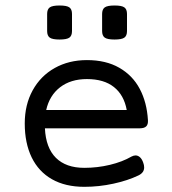

<svg xmlns="http://www.w3.org/2000/svg" viewBox="-20 -686 640 716"><path d="M531.7 -237.8Q532.7 -221.7 525.1 -214.6Q517.6 -207.5 501 -207.5H147.5Q150.9 -134.8 188.5 -97.4Q226.1 -60.1 294.4 -60.1Q343.3 -60.1 389.9 -71.3Q436.5 -82.5 470.2 -102.1Q478.5 -106.4 485.4 -106.4Q494.6 -106.4 502.2 -99.4Q509.8 -92.3 514.2 -79.1Q517.6 -70.3 517.6 -61.5Q517.6 -42 496.1 -31.7Q456.5 -12.7 402.8 -1Q349.1 10.7 294.4 10.7Q223.6 10.7 173.8 -17.6Q124 -45.9 98.1 -99.1Q72.3 -152.3 72.3 -225.6Q72.3 -295.4 101.8 -349.1Q131.3 -402.8 184.1 -432.4Q236.8 -461.9 304.2 -461.9Q375 -461.9 424.8 -433.3Q474.6 -404.8 501.2 -354.5Q527.8 -304.2 531.7 -237.8ZM152.3 -275.9H452.6Q442.4 -331.5 405 -361.3Q367.7 -391.1 304.2 -391.1Q243.7 -391.1 204.1 -360.6Q164.6 -330.1 152.3 -275.9ZM202.1 -538.6Q175.3 -538.6 165.5 -545.7Q155.8 -552.7 155.8 -570.3V-633.8Q155.8 -651.4 165.5 -658.4Q175.3 -665.5 202.1 -665.5Q229 -665.5 238.8 -658.4Q248.5 -651.4 248.5 -633.8V-570.3Q248.5 -552.7 238.8 -545.7Q229 -538.6 202.1 -538.6ZM407.2 -538.6Q380.4 -538.6 370.6 -545.7Q360.8 -552.7 360.8 -570.3V-633.8Q360.8 -651.4 370.6 -658.4Q380.4 -665.5 407.2 -665.5Q434.1 -665.5 443.8 -658.4Q453.6 -651.4 453.6 -633.8V-570.3Q453.6 -552.7 443.8 -545.7Q434.1 -538.6 407.2 -538.6Z"/></svg>

Font: Courier Prime Code
Style: Regular
Weight: 400
Designer: Alan Dague-Greene
Foundry: Quote-Unquote Apps
Version: Version 3.0318